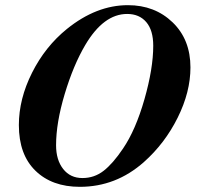

<svg xmlns="http://www.w3.org/2000/svg" viewBox="-20 -705 762 743"><path d="M717 -444Q717 -349 667.5 -249.5Q618 -150 537 -78Q429 18 289 18Q181 18 117 -44.5Q53 -107 53 -221Q53 -322 104 -423.5Q155 -525 239 -593Q353 -685 475 -685Q579 -685 648 -618.5Q717 -552 717 -444ZM573 -528Q573 -588 546 -619.5Q519 -651 472 -651Q381 -651 310 -531Q264 -453 230.5 -341.5Q197 -230 197 -143Q197 -86 224.5 -51Q252 -16 299 -16Q345 -16 381 -44Q417 -72 456 -130Q505 -202 539 -321Q573 -440 573 -528Z"/></svg>

Font: STIX MathJax Alphabets
Style: Bold Italic
Weight: 700
Italic angle: -16.33°
Designer: MicroPress Inc., with final additions and corrections provided by Coen Hoffman, Elsevier (retired)
Version: Version 1.1.1